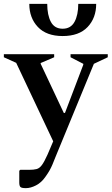

<svg xmlns="http://www.w3.org/2000/svg" viewBox="-51 -735 579 996"><path d="M83 241Q60 241 54.5 234.5Q49 228 49 212V151L54 146H99Q124 146 139 142Q154 138 166.5 121Q179 104 196 66L225 -2L33 -409L-31 -438V-454H230V-438L160 -408V-404L280 -149H286L381 -399V-404L315 -438V-454H508V-438L436 -404L237 79Q228 102 221.5 117.5Q215 133 207 147.5Q199 162 184 183Q164 212 136 226.5Q108 241 83 241ZM101 -715H194Q194 -657 213 -621.5Q232 -586 274 -586Q316 -586 335.5 -621.5Q355 -657 355 -715H448Q448 -642 403.5 -595Q359 -548 274 -548Q190 -548 145.5 -595Q101 -642 101 -715Z"/></svg>

Font: Spectral SemiBold
Style: Regular
Weight: 600
Designer: Jean-Baptiste Levee
Foundry: Production Type
Version: Version 2.001